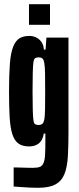

<svg xmlns="http://www.w3.org/2000/svg" viewBox="-20 -689 376 914"><path d="M161 205Q142 205 121.5 204Q101 203 81 201.5Q61 200 45 199V108Q58 108 73 108.5Q88 109 104 109.5Q120 110 136 110Q158 110 169.5 105.5Q181 101 187 87.5Q193 74 194.5 49Q196 24 196 -19V-53H188Q186 -36 178 -22Q170 -8 155 0Q140 8 118 8Q87 8 68 -5.5Q49 -19 39 -49.5Q29 -80 26 -130Q23 -180 23 -254Q23 -334 27 -385.5Q31 -437 42.5 -466Q54 -495 72.5 -506.5Q91 -518 120 -518Q135 -518 149.5 -512Q164 -506 175.5 -491.5Q187 -477 189 -453H197L201 -510H306V-60Q306 7 303 56.5Q300 106 287 139Q274 172 244.5 188.5Q215 205 161 205ZM163 -94Q175 -94 182 -100Q189 -106 192 -127Q194 -144 194.5 -174Q195 -204 195 -252Q195 -306 194.5 -338.5Q194 -371 191 -388Q188 -406 181.5 -411Q175 -416 164 -416Q154 -416 147.5 -412Q141 -408 139 -392.5Q137 -377 136 -344.5Q135 -312 135 -255Q135 -198 136 -165.5Q137 -133 139 -117.5Q141 -102 147 -98Q153 -94 163 -94ZM118 -571V-669H218V-571Z"/></svg>

Font: Saira UltraCondensed ExtraBold
Style: Regular
Weight: 800
Width: 1
Designer: Hector Gatti with collaboration of the Omnibus-Type team
Foundry: Omnibus-Type
Version: Version 1.101